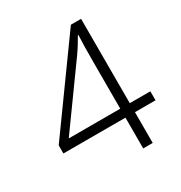

<svg xmlns="http://www.w3.org/2000/svg" viewBox="-169 -840 908 962"><g transform="rotate(-30 285.5 -359.0)"><path d="M556 -178V-230H437V-718H378L23 -225V-178H382V0H437V-178ZM382 -495V-230H84L328 -569C350 -600 365 -625 382 -655H385C383 -608 382 -573 382 -495Z"/></g></svg>

Font: Noto Sans Meetei Mayek Light
Style: Regular
Weight: 300
Designer: Monotype Design Team and Neelakash Kshetrimayum
Foundry: Monotype Imaging Inc.
Version: Version 2.002